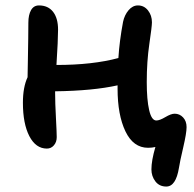

<svg xmlns="http://www.w3.org/2000/svg" viewBox="-20 -516 712 704"><path d="M151.9 28.8Q111.3 28.8 87.6 -16.8Q64 -62.5 64 -139.2Q64 -196.3 81.1 -232.9Q81.5 -256.8 82.3 -299.1Q83 -341.3 83.5 -374.3Q84 -407.2 84 -433.1Q84 -461.4 93.8 -478.8Q103.5 -496.1 123 -496.1Q156.2 -496.1 174.6 -472.7Q192.9 -449.2 192.9 -407.2Q192.9 -369.6 187 -277.8Q319.8 -277.8 414.1 -303.2Q418 -365.7 431.2 -436Q436.5 -460.9 451.4 -478.5Q466.3 -496.1 485.8 -496.1Q508.3 -496.1 522.7 -477.8Q537.1 -459.5 537.1 -434.1Q537.1 -419.4 527.6 -355Q518.1 -290.5 518.1 -214.8Q518.1 -150.4 526.9 -112.3Q535.6 -74.2 553.2 -74.2Q565.4 -74.2 586.4 -86.7Q607.4 -99.1 620.1 -99.1Q638.7 -99.1 651.4 -85.4Q664.1 -71.8 664.1 -49.8Q664.1 -28.3 651.9 24.2Q639.6 76.7 636.2 99.1Q625 168 589.8 168Q564 168 549.6 148.9Q535.2 129.9 535.2 105Q535.2 72.8 549.8 22.9Q538.1 25.9 522.9 25.9Q468.8 25.9 439.9 -34.4Q411.1 -94.7 411.1 -190.9V-203.1Q321.3 -183.1 182.1 -181.2V-175.8Q182.1 -138.7 185.1 -84Q188 -29.3 188 -13.2Q188 4.9 177.7 16.8Q167.5 28.8 151.9 28.8Z"/></svg>

Font: Shantell Sans Bouncy
Style: Regular
Weight: 500
Designer: Stephen Nixon, Anya Danilova, Shantell Martin
Foundry: Arrow Type
Version: Version 1.006;[9816181b4]